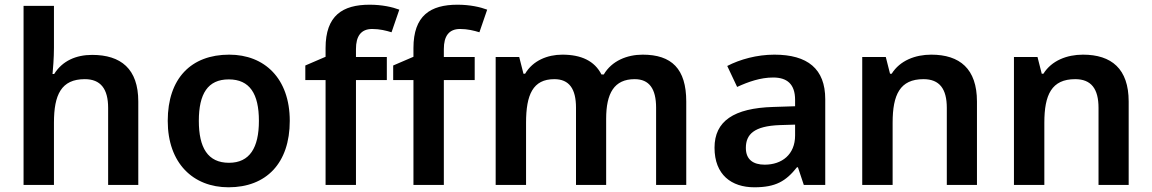

<svg xmlns="http://www.w3.org/2000/svg" viewBox="-20 -785 4888 815"><path d="M209 -582V-760H80V0H209V-264C209 -383 240 -449 340 -449C407 -449 439 -408 439 -327V0H567V-354C567 -493 493 -552 371 -552C303 -552 245 -527 210 -471H203C205 -492 209 -538 209 -582Z M1210 -272C1210 -452 1103 -553 953 -553C791 -553 692 -452 692 -272C692 -92 800 10 950 10C1110 10 1210 -92 1210 -272ZM824 -272C824 -387 862 -448 951 -448C1040 -448 1079 -387 1079 -272C1079 -158 1040 -94 952 -94C862 -94 824 -158 824 -272Z M1622 -445V-543H1491V-577C1491 -631 1512 -662 1560 -662C1592 -662 1619 -655 1642 -648L1675 -744C1646 -755 1602 -765 1549 -765C1434 -765 1362 -719 1362 -581V-544L1276 -507V-445H1362V0H1491V-445Z M1995 -445V-543H1864V-577C1864 -631 1885 -662 1933 -662C1965 -662 1992 -655 2015 -648L2048 -744C2019 -755 1975 -765 1922 -765C1807 -765 1735 -719 1735 -581V-544L1649 -507V-445H1735V0H1864V-445Z M2708 -553C2642 -553 2577 -527 2543 -469H2533C2504 -526 2448 -553 2367 -553C2304 -553 2242 -528 2209 -472H2202L2184 -543H2084V0H2213V-264C2213 -383 2242 -449 2333 -449C2396 -449 2425 -408 2425 -328V0H2553V-281C2553 -389 2587 -449 2674 -449C2736 -449 2765 -408 2765 -328V0H2893V-354C2893 -493 2831 -553 2708 -553Z M3267 -553C3193 -553 3121 -533 3067 -505L3109 -416C3157 -438 3208 -456 3262 -456C3320 -456 3355 -429 3355 -361V-334L3262 -331C3095 -326 3013 -271 3013 -158C3013 -43 3085 10 3182 10C3273 10 3316 -16 3363 -75H3367L3392 0H3483V-364C3483 -493 3408 -553 3267 -553ZM3290 -254 3355 -256V-210C3355 -129 3299 -86 3226 -86C3178 -86 3146 -107 3146 -157C3146 -215 3181 -250 3290 -254Z M3933 -553C3865 -553 3800 -528 3765 -472H3758L3740 -543H3640V0H3769V-264C3769 -383 3800 -449 3900 -449C3968 -449 3999 -408 3999 -327V0H4127V-354C4127 -493 4054 -553 3933 -553Z M4577 -553C4509 -553 4444 -528 4409 -472H4402L4384 -543H4284V0H4413V-264C4413 -383 4444 -449 4544 -449C4612 -449 4643 -408 4643 -327V0H4771V-354C4771 -493 4698 -553 4577 -553Z"/></svg>

Font: Noto Sans Thaana SemiBold
Style: Regular
Weight: 600
Designer: David Williams
Foundry: Google Inc.
Version: Version 3.001